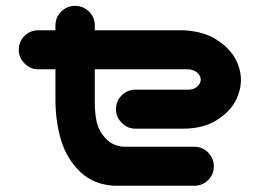

<svg xmlns="http://www.w3.org/2000/svg" viewBox="-20 -625 891 644"><path d="M230.5 -605.5Q257.8 -605.5 277.3 -587.4Q296.9 -569.3 297.9 -542V-523.4H594.7Q661.1 -520.5 705.1 -492.7Q749 -464.8 768.6 -429.2Q788.1 -393.6 788.1 -357.4Q788.1 -320.3 769 -284.7Q750 -249 705.6 -221.2Q661.1 -193.4 592.8 -193.4H434.6Q407.2 -193.4 388.7 -212.9Q369.1 -231.4 369.1 -258.8Q369.1 -286.1 388.2 -305.2Q407.2 -324.2 434.6 -324.2H611.3Q626 -324.2 635.3 -330.1Q644.5 -335.9 648.9 -343.3Q653.3 -350.6 653.3 -358.4Q653.3 -365.2 648.9 -372.6Q644.5 -379.9 635.3 -385.7Q626 -391.6 611.3 -392.6H297.9V-294.9Q296.9 -254.9 303.2 -221.2Q309.6 -187.5 334 -161.1Q358.4 -134.8 395.5 -132.8H633.8Q661.1 -131.8 679.2 -112.3Q697.3 -92.8 697.3 -65.4Q696.3 -39.1 678.2 -21Q660.2 -2.9 633.8 -2H362.3Q293.9 -5.9 249.5 -48.3Q205.1 -90.8 185.5 -152.3Q167 -213.9 166 -283.2V-392.6H108.4Q81.1 -392.6 62.5 -412.1Q43 -430.7 43 -458Q43 -485.4 62 -504.4Q81.1 -523.4 108.4 -523.4H166V-542Q167 -568.4 185.5 -586.4Q204.1 -604.5 230.5 -605.5Z"/></svg>

Font: Nico Moji
Style: Regular
Weight: 400
Version: Version 1.02